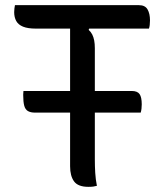

<svg xmlns="http://www.w3.org/2000/svg" viewBox="-20 -720 640 745"><path d="M71 -367H252V-609H119Q88 -609 69.5 -616.5Q51 -624 43 -638.5Q35 -653 35 -673Q35 -681 36 -687.5Q37 -694 38 -700H519Q543 -700 552.5 -683.5Q562 -667 562 -641Q562 -631 561 -623Q560 -615 558 -609H326L324 -604Q333 -596 338 -586Q343 -576 345.5 -563Q348 -550 348 -533V-367H491Q513 -367 521.5 -355Q530 -343 530 -315Q530 -306 529 -298Q528 -290 526 -283H348V-101Q348 -75 349.5 -49.5Q351 -24 356 1Q349 3 341.5 4Q334 5 323 5Q283 5 267.5 -16Q252 -37 252 -75V-283H116Q99 -283 88.5 -289Q78 -295 74 -310Q70 -325 70 -352Q70 -356 70.5 -360.5Q71 -365 71 -367Z"/></svg>

Font: Code D Ace
Style: Regular
Weight: 400
Version: Version 1.085; ttfautohint (v1.8.4.7-5d5b);Nerd Fonts 3.0.2